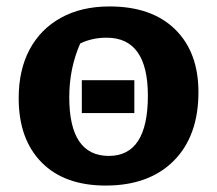

<svg xmlns="http://www.w3.org/2000/svg" viewBox="-20 -565 674 596"><path d="M308 11Q180 11 109 -61Q38 -133 38 -260Q38 -348 72 -411.5Q106 -475 169.5 -510Q233 -545 320 -545Q451 -545 523.5 -474Q596 -403 596 -279Q596 -143 519.5 -66Q443 11 308 11ZM318 -81Q439 -81 439 -268Q439 -448 311 -448Q266 -448 229 -430Q195 -353 195 -263Q195 -81 318 -81ZM234 -214V-316H397V-214Z"/></svg>

Font: Piazzolla SC
Style: Bold
Weight: 700
Designer: Juan Pablo del Peral
Foundry: Huerta Tipografica
Version: Version 1.330